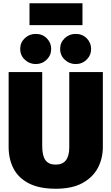

<svg xmlns="http://www.w3.org/2000/svg" viewBox="-20 -1138 684 1178"><path d="M322 20Q222 20 158 -12.5Q94 -45 63.5 -103Q33 -161 33 -236V-696H239V-242Q239 -182 259 -155Q279 -128 322 -128Q405 -128 405 -234V-696H611V-236Q611 -167 581 -109Q551 -51 487 -15.5Q423 20 322 20ZM199 -745Q161 -745 132.5 -771.5Q104 -798 104 -838Q104 -877 132 -903.5Q160 -930 199 -930Q240 -930 267 -903Q294 -876 294 -838Q294 -799 266.5 -772Q239 -745 199 -745ZM444 -745Q406 -745 377.5 -771.5Q349 -798 349 -838Q349 -877 377 -903.5Q405 -930 444 -930Q485 -930 512 -903Q539 -876 539 -838Q539 -799 511.5 -772Q484 -745 444 -745ZM486 -984H161V-1118H486Z"/></svg>

Font: Trujillo Black
Style: Regular
Weight: 900
Designer: Fira Sans original fonts by bBox Type GmbH, Carrois Corporate GbR, & Edenspiekermann AG / Changes by Cristiano Sobral
Foundry: Fira Sans original fonts by bBox Type GmbH, Carrois Corporate GbR, & Edenspiekermann AG / Changes by Cristiano Sobral
Version: Version 4.301;July 28, 2020;FontCreator 13.0.0.2655 64-bit